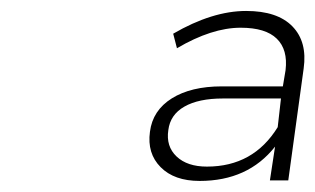

<svg xmlns="http://www.w3.org/2000/svg" viewBox="-20 -784 570 347"><path d="M251 -545.9Q255.9 -584.5 290.5 -606.2Q325.2 -627.9 380.9 -627.9H491.2L496.1 -657.2Q500.5 -694.3 480.2 -714.1Q460 -733.9 415 -733.9Q362.8 -733.9 299.8 -696.8L293 -723.1Q363.8 -764.2 424.8 -764.2Q481.4 -764.2 508.5 -736.3Q535.6 -708.5 528.8 -660.2L501 -458H467.8L477.1 -519Q428.2 -457 340.8 -457Q294.9 -457 270.3 -481.9Q245.6 -506.8 251 -545.9ZM284.2 -548.8Q279.8 -519.5 299.1 -501.2Q318.4 -482.9 354 -482.9Q438 -482.9 481.9 -554.2L487.8 -606H382.8Q338.9 -606 313.2 -591.3Q287.6 -576.7 284.2 -548.8Z"/></svg>

Font: Trueno UltraLight
Style: Italic
Weight: 250
Designer: Julieta Ulanovsky
Foundry: Julieta Ulanovsky
Version: Version 3.001b | FøM Fix